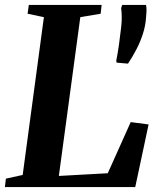

<svg xmlns="http://www.w3.org/2000/svg" viewBox="-28 -763 644 783"><path d="M-8 0 -4 -34.5 64.5 -49.5 151 -693 84.5 -707 89.5 -743H386.5L382.5 -707L299.5 -693L212 -45.5L411.5 -56.5L505 -265L578 -255.5L523.5 0ZM494 -503.5 448 -507.5 446 -514.5Q452.5 -548 457.2 -581.2Q462 -614.5 466 -651Q469 -676.5 468.5 -696.2Q468 -716 466 -730L470.5 -743H567.5Q569.5 -733.5 569.5 -723Q569.5 -712.5 567.5 -691Q565.5 -659 555.2 -626.5Q545 -594 529 -563Q513 -532 494 -503.5Z"/></svg>

Font: Merriweather 72pt
Style: Bold Italic
Weight: 700
Italic angle: -7.8°
Version: Version 2.101